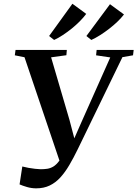

<svg xmlns="http://www.w3.org/2000/svg" viewBox="-20 -1016 751 1050"><path d="M178 14Q152.5 14 127.8 6.8Q103 -0.5 87 -7.5L102 -105.5Q118 -101.5 136.2 -98Q154.5 -94.5 171.8 -92.8Q189 -91 202.5 -90.5Q221 -90.5 238.2 -93Q255.5 -95.5 271.8 -105.2Q288 -115 304 -136.5Q320 -158 336.5 -197L314.5 -110L114 -703L61 -713.5L65 -743H345.5L343 -714L259.5 -702.5L360 -360L397.5 -217.5L362 -204L428 -354L583 -702L505.5 -713.5L508.5 -743H711L707.5 -713.5L649.5 -703.5L405.5 -200.5Q382.5 -153 359.2 -113.5Q336 -74 310 -45.5Q284 -17 251.8 -1.5Q219.5 14 178 14ZM248.5 -819 376 -995.5 451.5 -940Q437.5 -921 417 -900.2Q396.5 -879.5 372.8 -860.2Q349 -841 324 -824.5Q299 -808 276 -797.5ZM452.5 -819 581.5 -993 658 -937Q643.5 -918 622.8 -898Q602 -878 577.5 -859Q553 -840 527.8 -824Q502.5 -808 479.5 -797.5Z"/></svg>

Font: Merriweather 96pt SemiBold
Style: Italic
Weight: 600
Italic angle: -7.8°
Version: Version 2.101